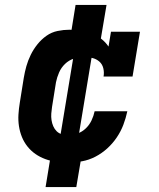

<svg xmlns="http://www.w3.org/2000/svg" viewBox="-20 -648 640 775"><path d="M255 8Q231 8 207.5 5Q184 2 162.5 -6Q141 -14 123 -26.5Q105 -39 91 -56.5Q77 -74 68.5 -95Q60 -116 56.5 -139Q53 -162 54.5 -186Q56 -210 60 -234L76 -334Q80 -358 86.5 -381Q93 -404 104 -426.5Q115 -449 131 -469Q147 -489 167.5 -503.5Q188 -518 212.5 -523Q237 -528 260 -528Q284 -528 306.5 -524.5Q329 -521 350 -513Q371 -505 388.5 -491.5Q406 -478 418 -460L428 -520H545L515 -339H398Q401 -356 397 -372.5Q393 -389 381 -399.5Q369 -410 352.5 -414Q336 -418 319 -418Q299 -418 278.5 -411.5Q258 -405 242.5 -390Q227 -375 218.5 -355.5Q210 -336 206 -316L190 -216Q188 -203 187 -189.5Q186 -176 188 -163Q190 -150 195 -138.5Q200 -127 208.5 -118.5Q217 -110 229.5 -106Q242 -102 255 -102Q274 -102 293 -109Q312 -116 326.5 -130Q341 -144 349.5 -162Q358 -180 362 -199H494Q488 -171 478 -144.5Q468 -118 451.5 -93.5Q435 -69 413 -49Q391 -29 365 -15.5Q339 -2 311 3Q283 8 255 8ZM164 107 192 -64 217 -60 284 -465H321L260 -473L285 -628H410L381 -456L357 -460L290 -55H253L314 -47L288 107Z"/></svg>

Font: Iosevka Etoile XBdObl
Style: Regular
Weight: 800
Italic angle: -9°
Designer: Belleve Invis
Foundry: Belleve Invis
Version: Version 15.5.2; ttfautohint (v1.8.4)